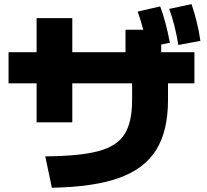

<svg xmlns="http://www.w3.org/2000/svg" viewBox="-20 -838 978 909"><path d="M605.5 -365.2V-443.4H322.3V-258.8H153.3V-443.4H20.5V-590.8H153.3V-752H322.3V-590.8H574.2V-697.3H658.2Q648.4 -735.8 631.8 -783.2L738.3 -807.6Q766.1 -733.4 784.2 -635.7L743.2 -627V-590.8H900.4V-443.4H775.4V-365.2Q775.4 -218.3 719.7 -128.7Q664.1 -39.1 544.2 4.2Q424.3 47.4 225.6 50.8L194.3 -97.7Q360.4 -99.1 447.3 -122.8Q534.2 -146.5 569.8 -202.9Q605.5 -259.3 605.5 -365.2ZM781.2 -795.9 886.7 -818.4Q916.5 -731.4 928.7 -644.5L824.2 -625Q809.6 -717.8 781.2 -795.9Z"/></svg>

Font: Pretendard JP Black
Style: Regular
Weight: 900
Designer: Base glyphs from Inter by Rasmus Andersson; Hangeul glyphs from Noto Sans CJK(Source Han Sans) by Jang Soo-young and Kan
Foundry: Kil Hyung-jin
Version: Version 1.309